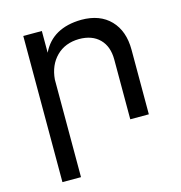

<svg xmlns="http://www.w3.org/2000/svg" viewBox="-109 -630 885 939"><g transform="rotate(-15 333.0 -160.5)"><path d="M586 -327V0H492V-302Q492 -369 454.5 -406.5Q417 -444 351 -444Q280 -443 236 -399Q192 -355 186 -283V211H92V-529H186V-419Q239 -530 386 -532Q480 -532 533 -477Q586 -422 586 -327Z"/></g></svg>

Font: Montserrat arm2
Style: Regular
Weight: 400
Designer: Julieta Ulanovsky
Foundry: Julieta Ulanovsky
Version: Version 6.000